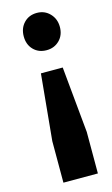

<svg xmlns="http://www.w3.org/2000/svg" viewBox="-112 -590 463 791"><g transform="rotate(-15 120.0 -194.0)"><path d="M54 -466Q54 -501 75.5 -523.5Q97 -546 131 -546Q164 -546 186 -523Q208 -500 208 -466Q208 -431 186 -409Q164 -387 131 -387Q97 -387 75.5 -409Q54 -431 54 -466ZM203 158H56V-19L83 -301H176L203 -19Z"/></g></svg>

Font: Montserrat arm2 SemiBold
Style: Regular
Weight: 600
Designer: Julieta Ulanovsky
Foundry: Julieta Ulanovsky
Version: Version 6.000